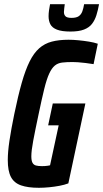

<svg xmlns="http://www.w3.org/2000/svg" viewBox="-20 -885 491 913"><path d="M165 8Q113 8 80 -3.5Q47 -15 32 -43.5Q17 -72 17 -124Q17 -163 25 -216.5Q33 -270 48 -343Q66 -430 83.5 -491.5Q101 -553 121 -593Q141 -633 166.5 -655.5Q192 -678 226 -687Q260 -696 306 -696Q328 -696 353.5 -693.5Q379 -691 403.5 -687Q428 -683 445 -677L425 -580Q406 -583 386.5 -585.5Q367 -588 350.5 -589Q334 -590 325 -590Q296 -590 275.5 -587.5Q255 -585 240.5 -573Q226 -561 214 -535Q202 -509 190.5 -462.5Q179 -416 164 -344Q147 -264 138 -216Q129 -168 129 -142Q129 -121 134.5 -111Q140 -101 151 -98Q162 -95 180 -95Q187 -95 194.5 -95.5Q202 -96 208 -97Q214 -98 218 -99L259 -289H209L231 -393H386L305 -13Q287 -6 263 -1.5Q239 3 213.5 5.5Q188 8 165 8ZM315 -735Q274 -735 251 -744Q228 -753 219.5 -769.5Q211 -786 211 -808Q211 -821 213 -835.5Q215 -850 218 -865H288Q287 -855 285.5 -845.5Q284 -836 284 -828Q284 -815 291.5 -807.5Q299 -800 320 -800Q343 -800 354.5 -808Q366 -816 371.5 -831Q377 -846 380 -865H451Q446 -837 438.5 -813Q431 -789 417.5 -771.5Q404 -754 379.5 -744.5Q355 -735 315 -735Z"/></svg>

Font: Saira ExtraCondensed
Style: Bold Italic
Weight: 700
Width: 2
Italic angle: -12°
Designer: Hector Gatti with collaboration of the Omnibus-Type team
Foundry: Omnibus-Type
Version: Version 1.101